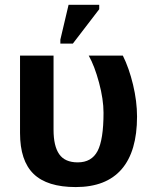

<svg xmlns="http://www.w3.org/2000/svg" viewBox="-20 -756 622 786"><path d="M541 -278.8Q541 -136.2 477.8 -63.2Q414.6 9.8 290 9.8Q172.9 9.8 117.4 -44.2Q62 -98.1 62 -211.4V-528.3H199.2V-224.6Q199.2 -158.2 222.4 -124.8Q245.6 -91.3 298.3 -91.3Q355 -91.3 379.4 -137.7Q403.8 -184.1 403.8 -294.4Q403.8 -349.1 385.5 -417.5Q367.2 -485.8 343.3 -528.3H482.9Q508.3 -477.5 524.7 -409.2Q541 -340.8 541 -278.8ZM227.1 -577.6V-593.8L260.7 -736.3H386.2V-718.3L278.3 -577.6Z"/></svg>

Font: Arial
Style: Bold
Weight: 700
Designer: Steve Matteson
Foundry: Ascender Corporation
Version: Version 2.00.3